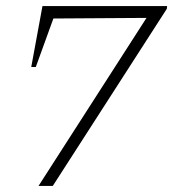

<svg xmlns="http://www.w3.org/2000/svg" viewBox="-20 -613 571 633"><path d="M83 -392 120 -593H531L530 -584L154 0H107L463 -554L156 -552L98 -392Z"/></svg>

Font: Piazzolla ExtraLight
Style: Italic
Weight: 200
Italic angle: -11.3°
Designer: Juan Pablo del Peral
Foundry: Huerta Tipografica
Version: Version 1.330